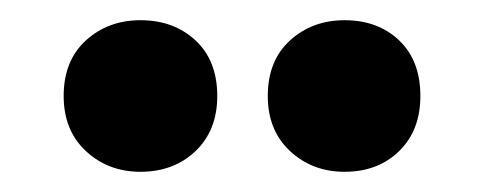

<svg xmlns="http://www.w3.org/2000/svg" viewBox="-20 -723 480 190"><path d="M321 -553Q289 -553 267 -573.5Q245 -594 245 -628Q245 -663 267 -683Q289 -703 321 -703Q354 -703 375 -683Q396 -663 396 -628Q396 -594 375 -573.5Q354 -553 321 -553ZM119 -553Q87 -553 65 -573.5Q43 -594 43 -628Q43 -663 65 -683Q87 -703 119 -703Q152 -703 173.5 -683Q195 -663 195 -628Q195 -594 173.5 -573.5Q152 -553 119 -553Z"/></svg>

Font: Space Grotesk SemiBold
Style: Regular
Weight: 600
Designer: Florian Karsten
Foundry: Florian Karsten
Version: Version 2.000